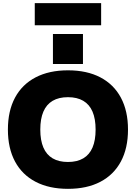

<svg xmlns="http://www.w3.org/2000/svg" viewBox="-20 -1185 860 1215"><path d="M410 10Q291 10 205.5 -34.5Q120 -79 75 -163Q30 -247 30 -365Q30 -483 75 -567Q120 -651 205.5 -695.5Q291 -740 410 -740Q530 -740 615 -695.5Q700 -651 745 -567Q790 -483 790 -365Q790 -247 745 -163Q700 -79 615 -34.5Q530 10 410 10ZM410 -160Q468 -160 507 -183Q546 -206 565.5 -251.5Q585 -297 585 -365Q585 -433 565.5 -478.5Q546 -524 507 -547Q468 -570 410 -570Q352 -570 313 -547Q274 -524 254.5 -478.5Q235 -433 235 -365Q235 -297 254.5 -251.5Q274 -206 313 -183Q352 -160 410 -160ZM315 -780V-970H505V-780ZM200 -1025V-1165H620V-1025Z"/></svg>

Font: M PLUS 1 Black
Style: Regular
Weight: 900
Designer: Coji Morishita
Foundry: UNDERFOREST DESIGN
Version: Version 1.001